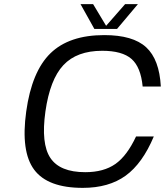

<svg xmlns="http://www.w3.org/2000/svg" viewBox="-20 -890 799 930"><path d="M639 -229H725Q670 -98 588.5 -39Q507 20 381 20Q211 20 145.5 -68Q80 -156 107 -350Q134 -544 224.5 -632Q315 -720 485 -720Q624 -720 688 -661Q752 -602 759 -471H671Q662 -565 617 -604.5Q572 -644 475 -644Q352 -644 287 -574.5Q222 -505 200 -350Q178 -194 224 -125Q270 -56 393 -56Q482 -56 538.5 -95.5Q595 -135 639 -229ZM437 -750 370 -870H431L494 -765L586 -870H648L547 -750Z"/></svg>

Font: Fivo Sans Modern
Style: Italic
Weight: 400
Designer: Alexander Slobzheninov
Foundry: Alexander Slobzheninov
Version: 1.0